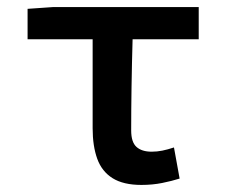

<svg xmlns="http://www.w3.org/2000/svg" viewBox="-20 -511 640 543"><path d="M380 12Q329 12 298.5 -7Q268 -26 255 -62Q242 -98 242 -148V-400H58V-486L130 -491H542V-400H355Q353 -331 352 -264.5Q351 -198 351 -142Q351 -109 366 -95.5Q381 -82 409 -82Q424 -82 439 -85Q454 -88 472 -94L488 -6Q466 1 438.5 6.5Q411 12 380 12Z"/></svg>

Font: Source Code Pro SemiBold
Style: Regular
Weight: 600
Monospace: yes
Designer: Paul D. Hunt, Teo Tuominen
Foundry: Adobe Systems Incorporated
Version: Version 1.018;hotconv 1.0.116;makeotfexe 2.5.65601